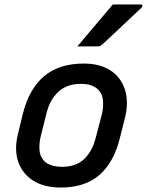

<svg xmlns="http://www.w3.org/2000/svg" viewBox="-20 -830 659 861"><path d="M356 -545Q427 -545 474 -515Q521 -485 539.5 -430.5Q558 -376 541 -304L518 -213Q492 -104 427 -46.5Q362 11 252 11Q178 11 129 -20Q80 -51 61.5 -105.5Q43 -160 61 -231L83 -322Q111 -432 178 -488.5Q245 -545 356 -545ZM343 -454Q282 -454 243.5 -420Q205 -386 189 -324L163 -220Q155 -188 157 -158Q159 -128 178 -108Q190 -96 210.5 -89Q231 -82 259 -82Q320 -82 356.5 -116Q393 -150 409 -211L436 -314Q444 -346 442 -377.5Q440 -409 420 -428Q408 -440 389.5 -447Q371 -454 343 -454ZM486 -810H611Q618 -810 618.5 -804.5Q619 -799 613 -794Q582 -765 555 -739.5Q528 -714 500.5 -688Q473 -662 438 -630Q430 -622 419 -622H327Q366 -668 406 -715.5Q446 -763 486 -810Z"/></svg>

Font: Recursive Sn Lnr St Med
Style: Italic
Weight: 500
Italic angle: -15°
Version: Version 1.079;hotconv 1.0.112;makeotfexe 2.5.65598; ttfautoh